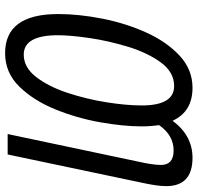

<svg xmlns="http://www.w3.org/2000/svg" viewBox="-31 -733 774 752"><g transform="rotate(90 356.0 -357.0)"><path d="M118 -197Q118 -245 129 -320.5Q140 -396 163.5 -472.5Q187 -549 225 -600.5Q263 -652 317 -652Q393 -652 393 -525Q393 -465 380.5 -386.5Q368 -308 343.5 -234Q319 -160 281.5 -111.5Q244 -63 194 -63Q118 -63 118 -197ZM475 -524Q475 -560 470 -593Q510 -650 569 -650Q626 -650 626 -601Q626 -583 622.5 -560.5Q619 -538 614 -516L505 0H585L697 -532Q702 -555 705.5 -578.5Q709 -602 709 -621Q709 -724 598 -724Q511 -724 453 -646Q417 -724 324 -724Q252 -724 197.5 -673Q143 -622 107 -542Q71 -462 53 -370.5Q35 -279 35 -198Q35 10 188 10Q265 10 319.5 -46Q374 -102 408.5 -187Q443 -272 459 -363Q475 -454 475 -524Z"/></g></svg>

Font: Noto Sans Display Condensed
Style: Italic
Weight: 400
Width: 3
Designer: Monotype Design team
Foundry: Monotype Imaging Inc.
Version: 1.000